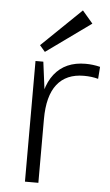

<svg xmlns="http://www.w3.org/2000/svg" viewBox="-55 -820 489 856"><g transform="rotate(5 189.5 -391.5)"><path d="M90 -540H125L150 -346V0H90ZM126 -305Q126 -424 174.5 -485.5Q223 -547 314 -547Q330 -547 346.5 -545Q363 -543 379 -539L375 -485Q346 -493 311 -493Q232 -493 191 -441Q150 -389 150 -285ZM328 -728 128 -584 104 -612 281 -783Z"/></g></svg>

Font: Pathway Extreme 8pt Thin
Style: Regular
Weight: 100
Designer: Eduardo Rodriguez Tunni
Foundry: Eduardo Rodriguez Tunni
Version: Version 1.000